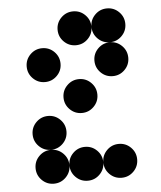

<svg xmlns="http://www.w3.org/2000/svg" viewBox="-50 -728 648 772"><g transform="rotate(-5 273.5 -342.0)"><path d="M341.8 -615.2Q341.8 -586.9 321.8 -566.9Q301.8 -546.9 273.4 -546.9Q245.1 -546.9 225.1 -566.9Q205.1 -586.9 205.1 -615.2Q205.1 -643.6 225.1 -663.6Q245.1 -683.6 273.4 -683.6Q301.8 -683.6 321.8 -663.6Q341.8 -643.6 341.8 -615.2ZM478.5 -615.2Q478.5 -586.9 458.5 -566.9Q438.5 -546.9 410.2 -546.9Q381.8 -546.9 361.8 -566.9Q341.8 -586.9 341.8 -615.2Q341.8 -643.6 361.8 -663.6Q381.8 -683.6 410.2 -683.6Q438.5 -683.6 458.5 -663.6Q478.5 -643.6 478.5 -615.2ZM205.1 -478.5Q205.1 -450.2 185.1 -430.2Q165 -410.2 136.7 -410.2Q108.4 -410.2 88.4 -430.2Q68.4 -450.2 68.4 -478.5Q68.4 -506.8 88.4 -526.9Q108.4 -546.9 136.7 -546.9Q165 -546.9 185.1 -526.9Q205.1 -506.8 205.1 -478.5ZM478.5 -478.5Q478.5 -450.2 458.5 -430.2Q438.5 -410.2 410.2 -410.2Q381.8 -410.2 361.8 -430.2Q341.8 -450.2 341.8 -478.5Q341.8 -506.8 361.8 -526.9Q381.8 -546.9 410.2 -546.9Q438.5 -546.9 458.5 -526.9Q478.5 -506.8 478.5 -478.5ZM341.8 -341.8Q341.8 -313.5 321.8 -293.5Q301.8 -273.4 273.4 -273.4Q245.1 -273.4 225.1 -293.5Q205.1 -313.5 205.1 -341.8Q205.1 -370.1 225.1 -390.1Q245.1 -410.2 273.4 -410.2Q301.8 -410.2 321.8 -390.1Q341.8 -370.1 341.8 -341.8ZM205.1 -205.1Q205.1 -176.8 185.1 -156.7Q165 -136.7 136.7 -136.7Q108.4 -136.7 88.4 -156.7Q68.4 -176.8 68.4 -205.1Q68.4 -233.4 88.4 -253.4Q108.4 -273.4 136.7 -273.4Q165 -273.4 185.1 -253.4Q205.1 -233.4 205.1 -205.1ZM205.1 -68.4Q205.1 -40 185.1 -20Q165 0 136.7 0Q108.4 0 88.4 -20Q68.4 -40 68.4 -68.4Q68.4 -96.7 88.4 -116.7Q108.4 -136.7 136.7 -136.7Q165 -136.7 185.1 -116.7Q205.1 -96.7 205.1 -68.4ZM341.8 -68.4Q341.8 -40 321.8 -20Q301.8 0 273.4 0Q245.1 0 225.1 -20Q205.1 -40 205.1 -68.4Q205.1 -96.7 225.1 -116.7Q245.1 -136.7 273.4 -136.7Q301.8 -136.7 321.8 -116.7Q341.8 -96.7 341.8 -68.4ZM478.5 -68.4Q478.5 -40 458.5 -20Q438.5 0 410.2 0Q381.8 0 361.8 -20Q341.8 -40 341.8 -68.4Q341.8 -96.7 361.8 -116.7Q381.8 -136.7 410.2 -136.7Q438.5 -136.7 458.5 -116.7Q478.5 -96.7 478.5 -68.4Z"/></g></svg>

Font: DatDot
Style: Bold
Weight: 700
Designer: GGBot
Version: 1.00